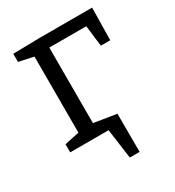

<svg xmlns="http://www.w3.org/2000/svg" viewBox="-167 -628 809 886"><g transform="rotate(-30 237.5 -185.0)"><path d="M459.3 -528 456.3 -355.7H406.3L391.3 -480.7L403 -467H190.3L196 -480.3V-47.3L184.3 -62L296 -43.3V0H37.7V-43.3L126.3 -62L116 -47.3V-478.3L127.3 -462.7L37.7 -482V-525.3L178 -528ZM155.7 -71 315.7 -45.3 316.3 158.3H264L242 -1.3L173.7 0Z"/></g></svg>

Font: Bitter Thin
Style: Regular
Weight: 100
Designer: Sol Matas, and Bitter project Authors
Foundry: Sol Matas
Version: Version 2.002